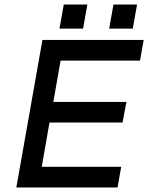

<svg xmlns="http://www.w3.org/2000/svg" viewBox="-20 -826 653 846"><path d="M480 -806H584L565 -700H461ZM261 -806H365L346 -700H242ZM613 -650 597 -559H247L215 -377H537L520 -286H198L164 -91H514L498 0H52L167 -650Z"/></svg>

Font: Overused Grotesk Medium
Style: Italic
Weight: 500
Italic angle: -10°
Version: Version 0.003